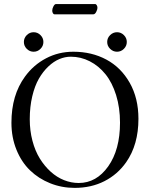

<svg xmlns="http://www.w3.org/2000/svg" viewBox="-20 -912 735 942"><path d="M111.3 -672.4Q97.2 -686.5 97.2 -706.1Q97.2 -725.6 111.3 -739.7Q125.5 -753.9 145 -753.9Q164.6 -753.9 178.7 -739.7Q192.9 -725.6 192.9 -706.1Q192.9 -686.5 178.7 -672.4Q164.6 -658.2 145 -658.2Q125.5 -658.2 111.3 -672.4ZM520.3 -672.4Q505.9 -686.5 505.9 -706.1Q505.9 -725.6 520.3 -739.7Q534.7 -753.9 554.2 -753.9Q573.7 -753.9 587.9 -739.7Q602.1 -725.6 602.1 -706.1Q602.1 -686.5 587.9 -672.4Q573.7 -658.2 554.2 -658.2Q534.7 -658.2 520.3 -672.4ZM327.1 -633.8Q299.3 -633.8 271.5 -622.3Q243.7 -610.8 217.3 -585.9Q190.9 -561 170.7 -525.9Q150.4 -490.7 138.2 -439.2Q126 -387.7 126 -327.1Q126 -271 139.2 -221.2Q152.3 -171.4 175.5 -134Q198.7 -96.7 229 -69.3Q259.3 -42 294.4 -28.1Q329.6 -14.2 366.2 -14.2Q453.1 -14.2 511 -95.9Q568.8 -177.7 568.8 -310.1Q568.8 -383.8 549.6 -445.6Q530.3 -507.3 497.3 -548.1Q464.4 -588.9 420.4 -611.3Q376.5 -633.8 327.1 -633.8ZM659.2 -329.1Q659.2 -202.1 599.1 -116.2Q557.1 -56.2 492.4 -23.2Q427.7 9.8 346.2 9.8Q282.7 9.8 226.1 -12.9Q169.4 -35.6 127.4 -76.2Q85.4 -116.7 60.8 -177.2Q36.1 -237.8 36.1 -310.1Q36.1 -445.3 102.5 -536.1Q144.5 -593.8 206.1 -626Q267.1 -658.2 339.8 -658.2Q430.2 -658.2 502 -619.6Q573.7 -581.1 616.5 -505.6Q659.2 -430.2 659.2 -329.1ZM438 -841.8H247.6Q242.2 -841.8 239.3 -847.7Q236.3 -853.5 236.3 -859.9Q236.3 -869.6 242.2 -880.9Q248 -892.1 254.9 -892.1H446.3Q451.7 -892.1 454.8 -886.2Q458 -880.4 458 -875Q458 -864.7 451.9 -853.3Q445.8 -841.8 438 -841.8Z"/></svg>

Font: Linux Libertine Display G
Style: Regular
Weight: 400
Designer: Philipp H. Poll
Foundry: Philipp H. Poll
Version: Version 5.0.9